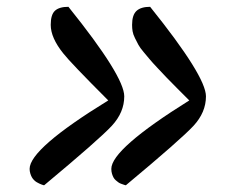

<svg xmlns="http://www.w3.org/2000/svg" viewBox="-20 -580 685 564"><path d="M181 -560Q345 -356 345 -297Q345 -250 308.5 -210.5Q272 -171 110 -36H108Q105 -37 102 -38Q99 -39 95 -41Q91 -43 87.5 -45Q84 -47 80 -51Q76 -55 73.5 -59.5Q71 -64 69 -70.5Q67 -77 67 -84Q67 -143 298 -285Q187 -396 166 -423Q129 -469 129 -507Q129 -537 141.5 -548.5Q154 -560 181 -560ZM421 -560Q585 -356 585 -297Q585 -250 548.5 -210.5Q512 -171 350 -36H348Q345 -37 342 -38Q339 -39 335 -40.5Q331 -42 327.5 -44.5Q324 -47 320 -50.5Q316 -54 313.5 -58.5Q311 -63 309 -69.5Q307 -76 307 -84Q307 -142 536 -285Q523 -298 501 -320Q479 -342 469.5 -352Q460 -362 443.5 -379.5Q427 -397 420 -405.5Q413 -414 402 -427Q391 -440 386.5 -448.5Q382 -457 376.5 -468Q371 -479 369.5 -488Q368 -497 368 -507Q368 -536 381 -548Q394 -560 421 -560Z"/></svg>

Font: Lemonada Light
Style: Regular
Weight: 300
Designer: Mohamed Gaber (Arabic), Eduardo Tunni (Latin)
Foundry: Kief Type Foundry
Version: Version 4.004